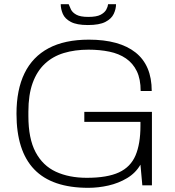

<svg xmlns="http://www.w3.org/2000/svg" viewBox="-20 -888 838 920"><path d="M403 12Q229 12 144 -76.5Q59 -165 59 -343Q59 -458 97.5 -537Q136 -616 213 -657Q290 -698 406 -698Q479 -698 535 -682.5Q591 -667 629.5 -636.5Q668 -606 687.5 -560Q707 -514 707 -452H654Q654 -509 635.5 -547Q617 -585 583.5 -608Q550 -631 504 -640.5Q458 -650 404 -650Q339 -650 286 -634Q233 -618 195 -582.5Q157 -547 136.5 -490.5Q116 -434 116 -353V-332Q116 -224 150.5 -159Q185 -94 248 -65Q311 -36 396 -36Q494 -36 550 -62Q606 -88 629.5 -143.5Q653 -199 653 -285V-304H384V-352H708V0H662L653 -99Q630 -59 589 -34.5Q548 -10 499.5 1Q451 12 403 12ZM401 -768Q348 -768 319.5 -783Q291 -798 281 -821.5Q271 -845 271 -868H309Q313 -857 320 -842.5Q327 -828 346 -817.5Q365 -807 403 -807Q443 -807 462.5 -817.5Q482 -828 489.5 -842.5Q497 -857 498 -868H536Q536 -845 525 -821.5Q514 -798 485 -783Q456 -768 401 -768Z"/></svg>

Font: Archivo SemiBold Thin
Style: Regular
Weight: 250
Version: Version 2.001